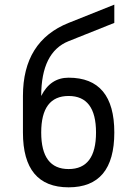

<svg xmlns="http://www.w3.org/2000/svg" viewBox="-20 -801 587 821"><path d="M78.1 -234.4V-390.6Q78.1 -625 273.4 -703.1L468.8 -781.2V-703.1L273.4 -625Q156.2 -578.1 156.2 -390.6Q195.3 -468.8 273.4 -468.8Q468.8 -468.8 468.8 -234.4Q468.8 0 273.4 0Q78.1 0 78.1 -234.4ZM156.2 -234.4Q156.2 -78.1 273.4 -78.1Q390.6 -78.1 390.6 -234.4Q390.6 -390.6 273.4 -390.6Q156.2 -390.6 156.2 -234.4Z"/></svg>

Font: Luculent
Style: Regular
Weight: 400
Monospace: yes
Designer: Andrew Kensler
Version: Version 1.0.0-845fa02f9341